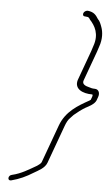

<svg xmlns="http://www.w3.org/2000/svg" viewBox="-56 -723 511 886"><g transform="rotate(5 199.5 -279.5)"><path d="M301.5 -658 310.1 -657C321.6 -657 323.2 -652.1 327.8 -645C351.5 -619.3 374.8 -581.8 353.7 -524C351.7 -516.7 349.3 -509 346.3 -501L295.8 -362C283.8 -320.3 323.2 -302 367.9 -302C371 -302 370.9 -296.4 369.6 -293L363.8 -277C362.7 -275.7 360.8 -274.3 358.4 -273C307.6 -244.7 251.6 -213.1 226.8 -145L163.1 30C161 35.7 148.4 45 143.5 48C107.9 68.2 74.1 90.3 31.6 100C13.1 103.4 11.3 128.8 29.1 126C68.7 115.8 98.5 101.5 131.5 81C151 69.2 180.7 55.8 190.1 30L253.8 -145C259.6 -161.1 267.2 -176.9 277.7 -186L290.8 -200C307.3 -213.8 323.8 -226.9 342.6 -238C358.8 -246.7 382.7 -258.2 390.5 -276L396.6 -293C403.4 -311.5 395.6 -329 377.7 -329C367.5 -329 358.9 -330.9 350.6 -334C336.3 -337.5 316.2 -344.1 323.1 -363L373.3 -501C376.5 -509.7 379.1 -517.7 381.1 -525C394.1 -560.7 391.1 -593.7 383 -615.5C378.2 -628.5 373.7 -641.9 363.9 -651C352.8 -668.5 343.5 -681.6 314.3 -685C306.7 -685 297.5 -680 294.8 -672.5C292.2 -665.6 294.6 -658 301.5 -658Z"/></g></svg>

Font: Take Off
Style: Drunk
Weight: 400
Foundry: Cannot Into Space Fonts
Version: Version 0.89